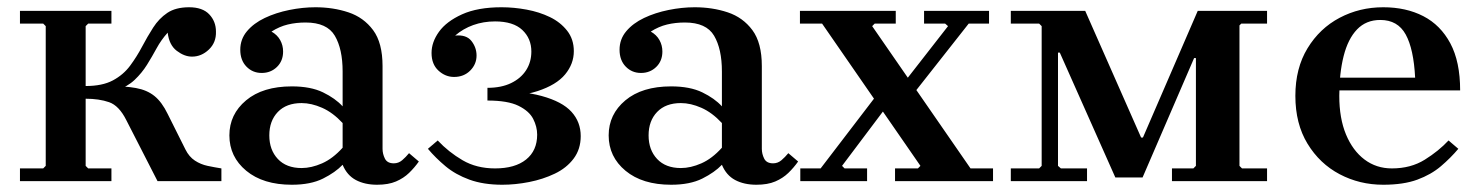

<svg xmlns="http://www.w3.org/2000/svg" viewBox="-20 -499 4077 529"><path d="M216 -42 223 -35H287V0H35V-35H99L106 -42V-427L99 -434H35V-469H287V-434H223L216 -427ZM414 0 328 -168Q308 -208 280.5 -217.5Q253 -227 216 -227V-262H278Q324 -262 354.5 -256.5Q385 -251 405.5 -234.5Q426 -218 442 -185L491 -87Q501 -67 517 -56.5Q533 -46 552 -42Q571 -38 590 -35V0ZM501 -479Q538 -479 556.5 -459.5Q575 -440 575 -412Q576 -382 555.5 -362.5Q535 -343 509 -343Q488 -343 467 -359Q446 -375 442 -409Q424 -389 411.5 -366Q399 -343 385 -320.5Q371 -298 351 -279Q331 -260 299 -249Q267 -238 216 -238V-262Q262 -262 291 -277.5Q320 -293 338.5 -318Q357 -343 371.5 -370.5Q386 -398 402 -423Q418 -448 441 -463.5Q464 -479 501 -479Z M1019 10Q985 10 960.5 -3Q936 -16 924 -45V-302Q924 -364 902.5 -400.5Q881 -437 822 -437Q796 -437 773 -431.5Q750 -426 728 -412Q744 -403 752 -388.5Q760 -374 760 -357Q760 -331 743 -314.5Q726 -298 701 -298Q676 -298 659 -315.5Q642 -333 642 -362Q642 -391 660.5 -413Q679 -435 709.5 -449.5Q740 -464 777 -471.5Q814 -479 849 -479Q898 -479 940 -465Q982 -451 1008 -416Q1034 -381 1034 -317V-89Q1034 -75 1040.5 -62Q1047 -49 1065 -49Q1078 -49 1088 -57.5Q1098 -66 1107 -77L1134 -54Q1122 -37 1107 -22.5Q1092 -8 1071 1Q1050 10 1019 10ZM784 10Q705 10 658.5 -28.5Q612 -67 612 -126Q612 -184 658 -222.5Q704 -261 784 -261Q836 -261 870 -244.5Q904 -228 924 -206V-160Q897 -189 867.5 -202Q838 -215 811 -215Q769 -215 745.5 -190.5Q722 -166 722 -126Q722 -86 745.5 -61Q769 -36 811 -36Q838 -36 867.5 -49Q897 -62 924 -92V-45Q904 -24 870 -7Q836 10 784 10Z M1362 -479Q1396 -479 1431 -472.5Q1466 -466 1495 -452Q1524 -438 1542.5 -414.5Q1561 -391 1561 -358Q1561 -323 1537 -294Q1513 -265 1461 -248Q1409 -231 1323 -231V-257Q1361 -257 1388 -270Q1415 -283 1429.5 -305.5Q1444 -328 1444 -357Q1444 -393 1419 -416.5Q1394 -440 1344 -440Q1312 -440 1284 -430Q1256 -420 1234 -401Q1265 -404 1279 -386Q1293 -368 1293 -346Q1293 -322 1275.5 -304.5Q1258 -287 1231 -287Q1207 -287 1188 -304.5Q1169 -322 1169 -353Q1169 -383 1189.5 -411.5Q1210 -440 1253 -459.5Q1296 -479 1362 -479ZM1323 -250Q1416 -250 1472.5 -234.5Q1529 -219 1554.5 -191Q1580 -163 1580 -124Q1580 -88 1560.5 -62Q1541 -36 1508.5 -20.5Q1476 -5 1438 2.5Q1400 10 1364 10Q1312 10 1273.5 -4Q1235 -18 1207.5 -41Q1180 -64 1159 -89L1186 -112Q1216 -80 1254.5 -57.5Q1293 -35 1344 -35Q1399 -35 1429.5 -59.5Q1460 -84 1460 -128Q1460 -150 1449 -171.5Q1438 -193 1408.5 -207.5Q1379 -222 1323 -222Z M2064 10Q2030 10 2005.5 -3Q1981 -16 1969 -45V-302Q1969 -364 1947.5 -400.5Q1926 -437 1867 -437Q1841 -437 1818 -431.5Q1795 -426 1773 -412Q1789 -403 1797 -388.5Q1805 -374 1805 -357Q1805 -331 1788 -314.5Q1771 -298 1746 -298Q1721 -298 1704 -315.5Q1687 -333 1687 -362Q1687 -391 1705.5 -413Q1724 -435 1754.5 -449.5Q1785 -464 1822 -471.5Q1859 -479 1894 -479Q1943 -479 1985 -465Q2027 -451 2053 -416Q2079 -381 2079 -317V-89Q2079 -75 2085.5 -62Q2092 -49 2110 -49Q2123 -49 2133 -57.5Q2143 -66 2152 -77L2179 -54Q2167 -37 2152 -22.5Q2137 -8 2116 1Q2095 10 2064 10ZM1829 10Q1750 10 1703.5 -28.5Q1657 -67 1657 -126Q1657 -184 1703 -222.5Q1749 -261 1829 -261Q1881 -261 1915 -244.5Q1949 -228 1969 -206V-160Q1942 -189 1912.5 -202Q1883 -215 1856 -215Q1814 -215 1790.5 -190.5Q1767 -166 1767 -126Q1767 -86 1790.5 -61Q1814 -36 1856 -36Q1883 -36 1912.5 -49Q1942 -62 1969 -92V-45Q1949 -24 1915 -7Q1881 10 1829 10Z M2446 0V-35H2509L2516 -42L2245 -434H2184V-469H2448V-434H2390L2383 -427L2654 -35H2716V0ZM2185 0V-35H2241L2407 -252H2458L2300 -42L2307 -35H2369V0ZM2447 -241 2592 -427 2584 -434H2526V-469H2705V-434H2649L2497 -241Z M3400 -434 3395 -429V-42L3402 -35H3471V0H3209V-35H3268L3275 -42V-339H3270L3128 -10H3053L2900 -354H2895V-42L2903 -35H2975V0H2765V-35H2843L2850 -42V-427L2843 -434H2765V-469H2970L3124 -120H3129L3280 -469H3471V-434Z M3791 10Q3726 10 3671 -19Q3616 -48 3582.5 -103Q3549 -158 3549 -235Q3549 -311 3582.5 -366Q3616 -421 3671 -450Q3726 -479 3791 -479Q3854 -479 3901.5 -454.5Q3949 -430 3976 -379.5Q4003 -329 4003 -250H3650V-285H3879Q3875 -364 3853 -404Q3831 -444 3783 -444Q3744 -444 3719 -418Q3694 -392 3682 -344.5Q3670 -297 3670 -235Q3670 -173 3688.5 -128.5Q3707 -84 3739.5 -59.5Q3772 -35 3815 -35Q3867 -35 3905.5 -59Q3944 -83 3971 -112L3998 -89Q3977 -64 3950 -41Q3923 -18 3885 -4Q3847 10 3791 10Z"/></svg>

Font: Brygada 1918 SemiBold
Style: Regular
Weight: 600
Designer: Mateusz Machalski | Borys Kosmynka | Przemek Hoffer
Foundry: NIEPODLEGLA 2018
Version: Version 3.006